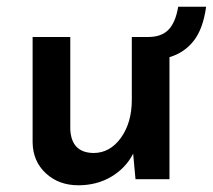

<svg xmlns="http://www.w3.org/2000/svg" viewBox="-20 -533 633 571"><path d="M484 -363V0H383L376 -76Q354 -33 311 -7.5Q268 18 213 18Q155 18 116.5 -17.5Q78 -53 77 -109V-423H189V-149Q192 -79 258 -78Q307 -78 339.5 -123Q372 -168 372 -236V-423H421Q460 -423 481 -444.5Q502 -466 510 -513H593Q584 -447 556 -411.5Q528 -376 484 -363Z"/></svg>

Font: Josefin Sans SemiBold
Style: Regular
Weight: 600
Designer: Santiago Orozco
Foundry: Typemade
Version: Version 2.000